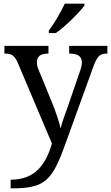

<svg xmlns="http://www.w3.org/2000/svg" viewBox="-20 -786 605 1046"><path d="M246 -619V-606H284C337 -642 415 -721 440 -756V-766H333C312 -721 275 -657 246 -619ZM38 193V240H47C224 240 264 198 334 4L486 -416C509 -480 523 -494 562 -494H565V-536H357V-494H360C404 -494 426 -479 426 -445C426 -434 423 -418 417 -402L350 -207C336 -167 319 -124 310 -86C304 -119 281 -185 262 -231L189 -409C183 -424 181 -435 181 -446C181 -479 201 -494 241 -494H244V-536H4V-494H7C46 -494 60 -482 78 -441L263 -4C230 108 173 193 38 193Z"/></svg>

Font: Noto Serif
Style: Regular
Weight: 400
Designer: Monotype Design Team
Foundry: Monotype Imaging Inc.
Version: Version 2.015